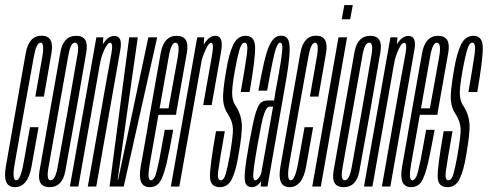

<svg xmlns="http://www.w3.org/2000/svg" viewBox="-41 -750 1961 772"><path d="M19 2.5Q71 2.5 85.8 -80.5Q100.5 -163.5 114 -238.5H79.5Q66 -165.5 53.8 -95.2Q41.5 -25 24 -25Q6 -25 18.8 -95Q31.5 -165 55 -300.5Q84.5 -463.5 94.8 -521Q105 -578.5 122 -578.5Q139 -578.5 129 -521.2Q119 -464 101 -361.5H135.5Q153.5 -465 165.8 -535.8Q178 -606.5 126 -606.5Q75 -606.5 62.5 -536.2Q50 -466 21 -300.5Q-3 -162.5 -17.5 -80Q-32 2.5 19 2.5Z M158.5 2.5Q210 2.5 221.5 -62.2Q233 -127 264.5 -300.5Q294.5 -474 306 -540Q317.5 -606 265.5 -606Q213.5 -606 201.8 -540Q190 -474 159.5 -300.5Q129 -127.5 117.8 -62.5Q106.5 2.5 158.5 2.5ZM162.5 -25Q144.5 -25 154 -76.8Q163.5 -128.5 193.5 -300.5Q224.5 -472.5 233.5 -525.5Q242.5 -578.5 260.5 -578.5Q279.5 -578.5 269.8 -525.8Q260 -473 230.5 -300.5Q200 -129 190.5 -77Q181 -25 162.5 -25Z M240 0H274L371 -550.5L374.5 -600H346.5ZM312 0H346L416.5 -400.5Q432.5 -493.5 442.8 -549.5Q453 -605.5 418.5 -605.5Q394 -605.5 374.2 -574.8Q354.5 -544 348 -507L361 -493Q365 -520 378 -549Q391 -578 401.5 -578Q414.5 -578 407.2 -536.5Q400 -495 383.5 -406.5Z M399.5 0H456.5L591 -600H555.5L434 -27.5H432L513 -600H478.5Z M560.5 2.5 565.5 -25Q549 -25 562 -95.5Q574 -166 598.5 -302Q627.5 -465 637.5 -522Q647 -578.5 664.5 -578.5Q683.5 -578.5 674 -522Q663.5 -467 636.5 -314.5H595L590.5 -288.5H667Q668 -295.5 668.5 -301.5Q698.5 -470.5 710.5 -538.5Q722 -606 669.5 -606Q617.5 -606 605 -536Q593 -466 563.5 -302Q540.5 -166.5 525 -81.5Q510 2.5 560.5 2.5ZM565.5 -25 560.5 2.5Q586 2.5 601 -17Q615 -37 629 -93.5Q641.5 -150 655.5 -228H621.5Q610 -165 600 -110.5Q589 -57 582.5 -40.5Q574 -25 565.5 -25Z M776 -327.5H810Q836 -476 847.8 -541Q859.5 -606 825 -606Q802 -606 782.8 -577.8Q763.5 -549.5 757 -511.5L768 -498Q772 -519.5 785 -548.8Q798 -578 808 -578Q820.5 -578 811.2 -526.2Q802 -474.5 776 -327.5ZM646 0H680L776 -541.5L780 -600H752Z M843 2.5Q875.5 2.5 891.5 -30.5Q907.5 -63.5 917 -121Q934 -216.5 931.2 -252.5Q928.5 -288.5 910 -319Q895.5 -338 892.8 -365Q890 -392 903.5 -467Q912.5 -517.5 921.2 -548Q930 -578.5 942.5 -578.5Q958 -578.5 952 -534.2Q946 -490 927 -380H962.5Q985.5 -512.5 984.8 -559.2Q984 -606 947.5 -606Q913 -606 896 -568.5Q879 -531 869 -469Q853.5 -381 856.2 -347.5Q859 -314 876.5 -289.5Q894 -261.5 895.5 -233.8Q897 -206 882 -121Q874.5 -79 867 -52Q859.5 -25 847 -25Q831.5 -25 836 -60Q840.5 -95 863 -222.5H827.5Q801 -73 803.5 -35.2Q806 2.5 843 2.5Z M971.5 2.5Q977.5 2.5 983.2 0.5Q989 -1.5 994 -5.2Q999 -9 1002.8 -13.2Q1006.5 -17.5 1008.5 -22.5L1007.5 0H1034.5L1102 -386Q1118 -474 1122.2 -521.5Q1126.5 -569 1118.8 -587.8Q1111 -606.5 1090 -606.5Q1074 -606.5 1062.2 -596.5Q1050.5 -586.5 1040 -562.2Q1029.5 -538 1019.8 -494.8Q1010 -451.5 998 -385.5H1033Q1046.5 -460.5 1055.2 -502.5Q1064 -544.5 1071 -561.5Q1078 -578.5 1085.5 -578.5Q1094 -578.5 1094.2 -561.2Q1094.5 -544 1088 -502Q1081.5 -460 1067.5 -386L1061 -346H1035.5Q1024 -346 1015.2 -342Q1006.5 -338 999.8 -326.8Q993 -315.5 987 -296Q981 -276.5 974.8 -246Q968.5 -215.5 960.5 -172Q947 -97 943.8 -59.5Q940.5 -22 947.8 -9.8Q955 2.5 971.5 2.5ZM985.5 -25Q979.5 -25 977.8 -36Q976 -47 980.2 -78.8Q984.5 -110.5 995.5 -173Q1004 -220 1010 -249.5Q1016 -279 1021.8 -294.5Q1027.5 -310 1033 -315.8Q1038.5 -321.5 1045.5 -321.5H1057L1009.5 -54Q1008 -48.5 1004 -41.8Q1000 -35 995.2 -30Q990.5 -25 985.5 -25Z M1123 2.5Q1175 2.5 1189.8 -80.5Q1204.5 -163.5 1218 -238.5H1183.5Q1170 -165.5 1157.8 -95.2Q1145.5 -25 1128 -25Q1110 -25 1122.8 -95Q1135.5 -165 1159 -300.5Q1188.5 -463.5 1198.8 -521Q1209 -578.5 1226 -578.5Q1243 -578.5 1233 -521.2Q1223 -464 1205 -361.5H1239.5Q1257.5 -465 1269.8 -535.8Q1282 -606.5 1230 -606.5Q1179 -606.5 1166.5 -536.2Q1154 -466 1125 -300.5Q1101 -162.5 1086.5 -80Q1072 2.5 1123 2.5Z M1214.5 0H1249L1354.5 -600H1320ZM1343.5 -729.5 1333 -672.5H1367L1377.5 -729.5Z M1341 2.5Q1392.5 2.5 1404 -62.2Q1415.5 -127 1447 -300.5Q1477 -474 1488.5 -540Q1500 -606 1448 -606Q1396 -606 1384.2 -540Q1372.5 -474 1342 -300.5Q1311.5 -127.5 1300.2 -62.5Q1289 2.5 1341 2.5ZM1345 -25Q1327 -25 1336.5 -76.8Q1346 -128.5 1376 -300.5Q1407 -472.5 1416 -525.5Q1425 -578.5 1443 -578.5Q1462 -578.5 1452.2 -525.8Q1442.5 -473 1413 -300.5Q1382.5 -129 1373 -77Q1363.5 -25 1345 -25Z M1422.5 0H1456.5L1553.5 -550.5L1557 -600H1529ZM1494.5 0H1528.5L1599 -400.5Q1615 -493.5 1625.2 -549.5Q1635.5 -605.5 1601 -605.5Q1576.5 -605.5 1556.8 -574.8Q1537 -544 1530.5 -507L1543.5 -493Q1547.5 -520 1560.5 -549Q1573.5 -578 1584 -578Q1597 -578 1589.8 -536.5Q1582.5 -495 1566 -406.5Z M1611.5 2.5 1616.5 -25Q1600 -25 1613 -95.5Q1625 -166 1649.5 -302Q1678.5 -465 1688.5 -522Q1698 -578.5 1715.5 -578.5Q1734.5 -578.5 1725 -522Q1714.5 -467 1687.5 -314.5H1646L1641.5 -288.5H1718Q1719 -295.5 1719.5 -301.5Q1749.5 -470.5 1761.5 -538.5Q1773 -606 1720.5 -606Q1668.5 -606 1656 -536Q1644 -466 1614.5 -302Q1591.5 -166.5 1576 -81.5Q1561 2.5 1611.5 2.5ZM1616.5 -25 1611.5 2.5Q1637 2.5 1652 -17Q1666 -37 1680 -93.5Q1692.5 -150 1706.5 -228H1672.5Q1661 -165 1651 -110.5Q1640 -57 1633.5 -40.5Q1625 -25 1616.5 -25Z M1758.5 2.5Q1791 2.5 1807 -30.5Q1823 -63.5 1832.5 -121Q1849.5 -216.5 1846.8 -252.5Q1844 -288.5 1825.5 -319Q1811 -338 1808.2 -365Q1805.5 -392 1819 -467Q1828 -517.5 1836.8 -548Q1845.5 -578.5 1858 -578.5Q1873.5 -578.5 1867.5 -534.2Q1861.5 -490 1842.5 -380H1878Q1901 -512.5 1900.2 -559.2Q1899.5 -606 1863 -606Q1828.5 -606 1811.5 -568.5Q1794.5 -531 1784.5 -469Q1769 -381 1771.8 -347.5Q1774.5 -314 1792 -289.5Q1809.5 -261.5 1811 -233.8Q1812.5 -206 1797.5 -121Q1790 -79 1782.5 -52Q1775 -25 1762.5 -25Q1747 -25 1751.5 -60Q1756 -95 1778.5 -222.5H1743Q1716.5 -73 1719 -35.2Q1721.5 2.5 1758.5 2.5Z"/></svg>

Font: Anybody UltraCondensed ExtraLight
Style: Italic
Weight: 250
Width: 1
Italic angle: -10°
Version: Version 1.113;gftools[0.9.25]